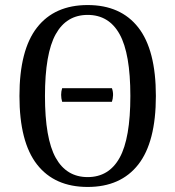

<svg xmlns="http://www.w3.org/2000/svg" viewBox="-20 -727 694 760"><path d="M226 -324Q218 -352 226 -378H423Q428 -364 427.5 -350Q427 -336 423 -324ZM327 13Q196 13 126.5 -76Q57 -165 57 -347Q57 -529 126.5 -618Q196 -707 327 -707Q458 -707 527.5 -618Q597 -529 597 -347Q597 -165 527.5 -76Q458 13 327 13ZM327 -26Q411 -26 453.5 -102.5Q496 -179 496 -347Q496 -515 453.5 -591.5Q411 -668 327 -668Q243 -668 200.5 -591.5Q158 -515 158 -347Q158 -179 200.5 -102.5Q243 -26 327 -26Z"/></svg>

Font: Arima Medium
Style: Regular
Weight: 500
Designer: Joana Correia and Natanael Gama
Foundry: NDISCOVER
Version: Version 1.101;gftools[0.9.23]